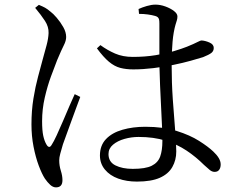

<svg xmlns="http://www.w3.org/2000/svg" viewBox="-20 -773 1040 830"><path d="M572 12Q527 12 491 -1Q455 -14 433.5 -40Q412 -66 412 -101Q412 -144 438 -171.5Q464 -199 509 -212Q554 -225 608 -225Q686 -225 743.5 -207Q801 -189 840.5 -164Q880 -139 902 -118Q917 -104 925.5 -90Q934 -76 934 -62Q934 -48 927.5 -39Q921 -30 908 -30Q897 -30 887 -38Q877 -46 862 -60Q827 -95 786.5 -122Q746 -149 695.5 -165Q645 -181 579 -181Q548 -181 518 -172.5Q488 -164 468.5 -147.5Q449 -131 449 -107Q449 -73 479 -58Q509 -43 554 -43Q609 -43 636 -56.5Q663 -70 672.5 -96.5Q682 -123 682 -164Q682 -186 680.5 -224Q679 -262 676.5 -308.5Q674 -355 672 -403Q670 -451 669 -494Q669 -520 669 -554.5Q669 -589 669 -621.5Q669 -654 669 -671Q669 -683 667.5 -689Q666 -695 662 -698.5Q658 -702 651 -704Q637 -708 619 -710.5Q601 -713 581 -713L579 -734Q594 -741 614.5 -747Q635 -753 652 -753Q673 -753 695 -745Q717 -737 732 -725.5Q747 -714 747 -702Q747 -693 744.5 -685Q742 -677 738.5 -665.5Q735 -654 731 -632Q728 -615 726 -593Q724 -571 723 -546Q722 -521 722 -493Q722 -416 727 -343.5Q732 -271 737 -212Q742 -153 742 -118Q742 -81 725 -51Q708 -21 671 -4.5Q634 12 572 12ZM222 37Q209 37 197 26Q185 15 174 -1Q161 -21 147.5 -57Q134 -93 125 -139Q116 -185 116 -235Q116 -295 124.5 -347Q133 -399 144.5 -441.5Q156 -484 164 -514Q174 -550 181.5 -578Q189 -606 190 -630Q191 -657 174.5 -682.5Q158 -708 132 -739L148 -752Q165 -745 175 -739.5Q185 -734 199 -722Q209 -715 225 -696.5Q241 -678 253.5 -656Q266 -634 266 -613Q266 -597 256 -577.5Q246 -558 227 -513Q216 -485 200.5 -443Q185 -401 173.5 -351Q162 -301 162 -249Q162 -209 167 -186Q172 -163 181 -148Q186 -139 192 -138Q198 -137 204 -148Q212 -160 225 -188Q238 -216 252.5 -250Q267 -284 280.5 -315.5Q294 -347 303 -366L327 -354Q320 -335 309 -305.5Q298 -276 287 -245.5Q276 -215 266.5 -189Q257 -163 252 -149Q245 -125 240.5 -108.5Q236 -92 236 -80Q236 -57 243 -35Q250 -13 250 6Q250 37 222 37ZM556 -473Q525 -473 500 -479.5Q475 -486 451 -506Q427 -526 399 -564L414 -578Q444 -556 477.5 -541.5Q511 -527 554 -527Q607 -527 653 -534.5Q699 -542 733.5 -552.5Q768 -563 788 -571Q820 -584 833 -591Q846 -598 852 -598Q868 -597 886 -589Q904 -581 904 -566Q904 -552 893.5 -544Q883 -536 858 -526Q839 -520 805 -510.5Q771 -501 729.5 -492.5Q688 -484 643 -478.5Q598 -473 556 -473Z"/></svg>

Font: Noto Serif SC ExtraLight
Style: Regular
Weight: 400
Version: Version 2.002-H1;hotconv 1.1.0;makeotfexe 2.6.0